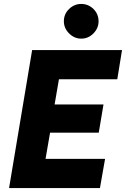

<svg xmlns="http://www.w3.org/2000/svg" viewBox="-20 -954 639 974"><path d="M26 0 143 -700H599L575 -552H279L257 -424H505L481 -281H234L211 -148H513L487 0ZM392 -758Q357 -758 330.5 -784.5Q304 -811 304 -846Q304 -883 330.5 -908.5Q357 -934 392 -934Q428 -934 454 -908.5Q480 -883 480 -846Q480 -811 454 -784.5Q428 -758 392 -758Z"/></svg>

Font: Figtree Light ExtraBold
Style: Italic
Weight: 800
Italic angle: -9.5°
Version: Version 2.001;gftools[0.9.30]